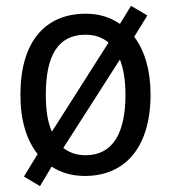

<svg xmlns="http://www.w3.org/2000/svg" viewBox="-20 -593 586 658"><path d="M496 -269C496 -352 476 -419 440 -467L485 -540L429 -573L391 -511C358 -534 319 -546 274 -546C133 -546 50 -448 50 -269C50 -182 70 -114 109 -65L62 12L117 45L157 -22C189 -1 227 10 271 10C411 10 496 -91 496 -269ZM137 -269C137 -401 178 -474 273 -474C305 -474 331 -465 352 -447L158 -142C143 -174 137 -217 137 -269ZM410 -269C410 -137 367 -61 273 -61C243 -61 217 -70 197 -86L391 -389C403 -358 410 -318 410 -269Z"/></svg>

Font: Noto Sans Lao SemiCondensed
Style: Regular
Weight: 400
Width: 4
Designer: Monotype Design Team
Foundry: Monotype Imaging Inc.
Version: Version 2.003